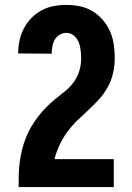

<svg xmlns="http://www.w3.org/2000/svg" viewBox="-20 -763 540 783"><path d="M56 0V-1Q56 -26 56.5 -51.5Q57 -77 60.5 -102.5Q64 -128 70 -152.5Q76 -177 85.5 -201Q95 -225 108 -247Q121 -269 136.5 -289Q152 -309 170 -327Q188 -345 208 -361Q228 -377 247.5 -393Q267 -409 282 -430Q297 -451 304 -475.5Q311 -500 311 -526Q311 -537 310 -548Q309 -559 307 -570Q305 -581 300.5 -591.5Q296 -602 289 -610.5Q282 -619 272 -624Q262 -629 250 -629Q236 -629 223 -621Q210 -613 203 -600.5Q196 -588 193.5 -573.5Q191 -559 191 -544L54 -545Q54 -571 59.5 -597Q65 -623 77 -646.5Q89 -670 107.5 -689Q126 -708 149 -720.5Q172 -733 198 -738Q224 -743 250 -743Q278 -743 305.5 -737.5Q333 -732 357 -717.5Q381 -703 399.5 -681.5Q418 -660 429 -634.5Q440 -609 444 -581.5Q448 -554 448 -526Q448 -495 441 -464.5Q434 -434 419 -407Q404 -380 383 -357Q362 -334 339.5 -313.5Q317 -293 295 -271.5Q273 -250 254.5 -225Q236 -200 223 -172Q210 -144 202 -114H444V0Z"/></svg>

Font: iosevka_custom_sans_ss08 Heavy
Style: Regular
Weight: 900
Designer: Belleve Invis
Foundry: Belleve Invis
Version: Version 10.3.0; ttfautohint (v1.8.3)